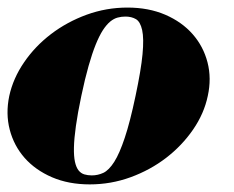

<svg xmlns="http://www.w3.org/2000/svg" viewBox="-27 -482 621 510"><path d="M-2.4 -227.1Q7.8 -273.9 36.9 -316.4Q65.9 -358.9 108.4 -391.4Q150.9 -423.8 203.1 -442.9Q255.4 -461.9 311.5 -461.9Q367.7 -461.9 411.9 -442.9Q456.1 -423.8 484.6 -391.4Q513.2 -358.9 524.2 -316.4Q535.2 -273.9 524.9 -227.1Q515.1 -180.2 485.8 -137.7Q456.5 -95.2 414.3 -62.7Q372.1 -30.3 319.8 -11.2Q267.6 7.8 211.4 7.8Q155.3 7.8 111.1 -11.2Q66.9 -30.3 38.3 -62.7Q9.8 -95.2 -1.2 -137.7Q-12.2 -180.2 -2.4 -227.1ZM189 -227.1Q179.2 -180.7 174.6 -147.2Q169.9 -113.8 169.4 -90.3Q168.9 -66.9 172.1 -52.2Q175.3 -37.6 181.6 -29.5Q188 -21.5 197 -18.8Q206.1 -16.1 216.8 -16.1Q232.9 -16.1 247.6 -22.9Q262.2 -29.8 276.4 -52Q290.5 -74.2 304.4 -116Q318.4 -157.7 333 -227.1Q347.7 -296.4 351.6 -338.1Q355.5 -379.9 350.6 -402.1Q345.7 -424.3 334 -431.2Q322.3 -438 306.2 -438Q295.4 -438 285.4 -435.3Q275.4 -432.6 265.6 -424.6Q255.9 -416.5 246.3 -401.9Q236.8 -387.2 227.3 -363.8Q217.8 -340.3 208.3 -306.9Q198.7 -273.4 189 -227.1Z"/></svg>

Font: XB Zar
Style: Bold Italic
Weight: 700
Italic angle: -12°
Designer: Behnam
Foundry: Irmug
Version: Version 8.005 2009